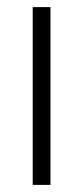

<svg xmlns="http://www.w3.org/2000/svg" viewBox="-20 -520 233 540"><path d="M122 -500V0H72V-500Z"/></svg>

Font: Prodigy Sans Light
Style: Regular
Weight: 300
Designer: Wei Huang
Foundry: Wei Huang
Version: Version 1.003; ttfautohint (v1.8.3)